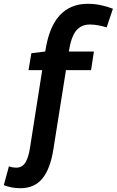

<svg xmlns="http://www.w3.org/2000/svg" viewBox="-118 -770 614 1010"><path d="M-10 220Q-58 220 -98 204L-71 105Q-60 109 -51 110.5Q-42 112 -33 112Q-2 112 15 86Q32 60 40 6L104 -401H32L47 -490L120 -499Q139 -627 195.5 -688.5Q252 -750 343 -750Q379 -750 412 -743Q445 -736 476 -724L443 -626Q423 -632 400.5 -636.5Q378 -641 355 -641Q309 -641 282.5 -608.5Q256 -576 244 -499H376L361 -401H229L163 14Q147 118 105 169Q63 220 -10 220Z"/></svg>

Font: Georama SemiBold
Style: Italic
Weight: 600
Italic angle: -9°
Designer: Jean-Baptiste Levee
Foundry: Production Type
Version: Version 1.000